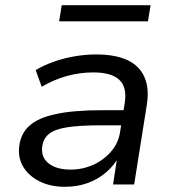

<svg xmlns="http://www.w3.org/2000/svg" viewBox="-20 -708 664 737"><path d="M229 9Q173 9 131.5 -12Q90 -33 69 -68Q48 -103 54 -148Q60 -196 93.5 -226Q127 -256 195.5 -270.5Q264 -285 373 -285H469L460 -227H370Q287 -227 238.5 -219.5Q190 -212 168 -194Q146 -176 142 -145Q137 -104 167 -80.5Q197 -57 251 -57Q297 -57 338 -75.5Q379 -94 407 -127Q435 -160 441 -202L459 -314Q468 -373 438 -401.5Q408 -430 338 -430Q287 -430 237.5 -416.5Q188 -403 140 -375L117 -439Q149 -458 187.5 -471.5Q226 -485 267.5 -492Q309 -499 349 -499Q422 -499 468.5 -477.5Q515 -456 534.5 -412Q554 -368 543 -302L495 0H414L431 -111H439Q420 -75 388.5 -47.5Q357 -20 317 -5.5Q277 9 229 9ZM207 -626 217 -688H558L548 -626Z"/></svg>

Font: Nunito Sans 10pt SemiExpanded
Style: Italic
Weight: 400
Width: 6
Italic angle: -9°
Designer: Vernon Adams
Foundry: Vernon Adams
Version: Version 3.101;gftools[0.9.27]